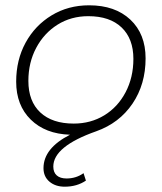

<svg xmlns="http://www.w3.org/2000/svg" viewBox="-20 -504 610 724"><path d="M529 -284Q529 -186 479.5 -113Q430 -40 343 -9Q181 48 181 124Q181 146 194 157.5Q207 169 231 169Q267 169 295 149L304 177Q270 200 224 200Q189 200 166.5 181Q144 162 144 130Q144 55 244 4Q151 1 96 -53Q41 -107 41 -196Q41 -278 76.5 -343Q112 -408 174.5 -446Q237 -484 316 -484Q414 -484 471.5 -430Q529 -376 529 -284ZM483 -282Q483 -358 438.5 -400.5Q394 -443 313 -443Q248 -443 197 -411Q146 -379 116.5 -323.5Q87 -268 87 -199Q87 -122 132 -80Q177 -38 258 -38Q322 -38 373 -69Q424 -100 453.5 -156Q483 -212 483 -282Z"/></svg>

Font: Montserrat Ace
Style: Light Italic
Weight: 300
Italic angle: -11.3°
Designer: Julieta Ulanovsky
Foundry: Julieta Ulanovsky
Version: Version 1